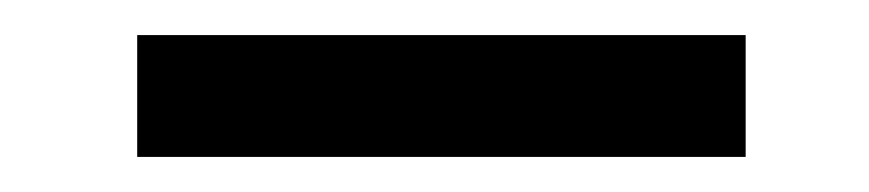

<svg xmlns="http://www.w3.org/2000/svg" viewBox="-20 -731 498 110"><path d="M407.2 -641.1H58.6V-710.9H407.2Z"/></svg>

Font: RobotoInd
Style: Regular
Weight: 400
Designer: Google
Version: Version 2.001101; 2014